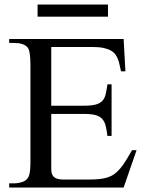

<svg xmlns="http://www.w3.org/2000/svg" viewBox="-20 -836 651 856"><path d="M531.2 0H21V-18.6H43.9Q48.3 -18.6 54.9 -19.3Q61.5 -20 69.1 -21.7Q76.7 -23.4 84 -26.4Q91.3 -29.3 96.2 -33.7Q101.1 -38.1 104.7 -43.5Q108.4 -48.8 110.8 -58.1Q113.3 -67.4 114.5 -81.5Q115.7 -95.7 115.7 -117.7V-547.4Q115.7 -579.6 112.3 -598.9Q108.9 -618.2 103 -624.5Q85.4 -644.5 43.9 -644.5H21V-662.1H531.2L539.1 -518.1H519.5Q516.1 -532.2 513.4 -545.7Q510.7 -559.1 506.1 -571.3Q501.5 -583.5 494.1 -593.5Q486.8 -603.5 473.9 -610.8Q460.9 -618.2 441.2 -622.3Q421.4 -626.5 392.1 -626.5H208.5V-364.7H354.5Q388.2 -364.7 407.5 -370.1Q426.8 -375.5 437 -387.2Q447.3 -398.9 451.4 -417Q455.6 -435.1 459 -460H477.5V-230H459Q455.6 -255.9 451.2 -274.4Q446.8 -293 436.5 -304.9Q426.3 -316.9 407.2 -322.5Q388.2 -328.1 354.5 -328.1H208.5V-80.1Q208.5 -66.9 213.1 -56.9Q217.8 -46.9 229.5 -41.3Q241.2 -35.6 264.6 -35.6H376.5Q403.3 -35.6 423.8 -37.8Q444.3 -40 460.7 -45.4Q477.1 -50.8 490 -60.3Q502.9 -69.8 515.4 -84.2Q527.8 -98.6 540.5 -118.9Q553.2 -139.2 568.8 -166.5H588.9ZM147.5 -761.7V-815.9H461.4V-761.7Z"/></svg>

Font: Doulos SIL Am
Style: Regular
Weight: 400
Designer: Walt Agee, Victor Gaultney, Peter Martin, Debbi Hosken, Becca Hirsbrunner
Foundry: SIL International
Version: Version 5.000